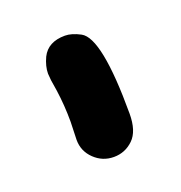

<svg xmlns="http://www.w3.org/2000/svg" viewBox="-57 -765 302 320"><g transform="rotate(-20 93.5 -605.0)"><path d="M96 -496Q76 -496 61.5 -510Q47 -524 47 -544L48 -576Q48 -605 44 -633L41 -652L40 -664Q40 -677 47 -692Q58 -714 88 -714Q100 -714 115 -706Q145 -690 145 -555Q145 -524 130.5 -510Q116 -496 96 -496Z"/></g></svg>

Font: Bad Comic
Style: Regular
Weight: 400
Designer: GGBotNet
Foundry: f0n7
Version: 0.9